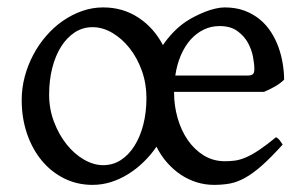

<svg xmlns="http://www.w3.org/2000/svg" viewBox="-20 -489 833 523"><path d="M578.1 -418Q554.7 -418 534.7 -408.2Q514.6 -398.4 499 -380.9Q483.4 -363.3 472.7 -338.4Q461.9 -313.5 457.5 -283.2H653.8Q664.6 -283.2 668.7 -286.9Q672.9 -290.5 672.9 -300.8Q672.9 -314 669.2 -334Q665.5 -354 655.3 -372.6Q645 -391.1 626.5 -404.5Q607.9 -418 578.1 -418ZM378.9 -222.2Q378.9 -261.2 366.5 -296.1Q354 -331.1 333.3 -357.4Q312.5 -383.8 286.1 -399.4Q259.8 -415 231.9 -415Q205.6 -415 183.8 -400.9Q162.1 -386.7 146.5 -362.1Q130.9 -337.4 122.3 -303.7Q113.8 -270 113.8 -231Q113.8 -192.4 127 -157.5Q140.1 -122.6 161.1 -96.2Q182.1 -69.8 208.5 -54.4Q234.9 -39.1 261.2 -39.1Q287.6 -39.1 309.1 -53Q330.6 -66.9 346.2 -91.6Q361.8 -116.2 370.4 -149.7Q378.9 -183.1 378.9 -222.2ZM753.9 -272Q744.1 -262.2 729.5 -253.7Q714.8 -245.1 699.2 -238.8H454.1V-237.8Q454.1 -201.2 463.9 -167.2Q473.6 -133.3 491.7 -107.2Q509.8 -81.1 535.4 -65.4Q561 -49.8 592.8 -49.8Q606.4 -49.8 619.6 -51.5Q632.8 -53.2 648.7 -59.8Q664.6 -66.4 684.6 -79.6Q704.6 -92.8 731.9 -115.2Q738.3 -111.8 742.9 -105.5Q747.6 -99.1 750 -95.2Q717.8 -59.6 693.1 -37.8Q668.5 -16.1 647.2 -4.4Q626 7.3 606 11Q585.9 14.6 563 14.6Q539.1 14.6 516.1 7.6Q493.2 0.5 472.9 -12.9Q452.6 -26.4 435.5 -45.7Q418.5 -64.9 406.2 -89.4Q390.6 -66.4 370.8 -47.4Q351.1 -28.3 328.6 -14.4Q306.2 -0.5 281.7 7.1Q257.3 14.6 231.9 14.6Q190.4 14.6 155 -2.9Q119.6 -20.5 94 -51.3Q68.4 -82 53.7 -124.5Q39.1 -167 39.1 -216.8Q39.1 -249 47.4 -280.3Q55.7 -311.5 70.6 -339.6Q85.4 -367.7 106 -391.4Q126.5 -415 151.1 -432.1Q175.8 -449.2 203.6 -459Q231.4 -468.8 261.2 -468.8Q314.5 -468.8 356.7 -441.2Q398.9 -413.6 423.8 -366.2Q436.5 -384.8 451.9 -400.9Q467.3 -417 485.8 -429.7Q496.6 -437 510.5 -444.1Q524.4 -451.2 538.6 -456.8Q552.7 -462.4 566.7 -465.6Q580.6 -468.8 591.8 -468.8Q622.1 -468.8 645.8 -460Q669.4 -451.2 687.5 -436.3Q705.6 -421.4 718.3 -401.6Q731 -381.8 738.8 -359.9Q746.6 -337.9 750.2 -315.2Q753.9 -292.5 753.9 -272Z"/></svg>

Font: Akkhara
Style: Regular
Weight: 400
Designer: J. Victor Gaultney
Version: Version 1.00 June 13, 2006, initial release